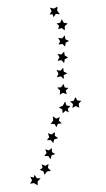

<svg xmlns="http://www.w3.org/2000/svg" viewBox="-20 -574 320 581"><path d="M192 -267 203 -269 208 -280 214 -270 226 -269 218 -260 220 -248 209 -253 199 -247 201 -259ZM131 -551 143 -548 154 -554 153 -542 161 -531 149 -532 142 -522 139 -531 130 -530 136 -540ZM167 -516 173 -505 185 -503 176 -495V-482L167 -489L156 -486L159 -496L151 -503L162 -505ZM176 -467 178 -455 189 -450 179 -445 177 -433 169 -441 157 -439 162 -449 156 -459 168 -458ZM174 -418 176 -406 186 -400 176 -395 174 -383 166 -392 154 -390 160 -401 154 -411 166 -409ZM171 -369 173 -357 184 -352 173 -347V-335L164 -343L152 -340L157 -351L151 -362L163 -360ZM172 -320 176 -309 187 -308 179 -300 182 -289 170 -293 161 -287 162 -300 153 -309 165 -310ZM193 -253 185 -245 188 -234 178 -239 170 -231 168 -243 158 -249 170 -254 177 -267 181 -255ZM161 -220 158 -209 167 -201 155 -199 151 -189 145 -199H133L141 -209L140 -222L150 -215ZM146 -174V-163L156 -156L144 -152L141 -141L134 -150H122L129 -159L125 -171L136 -167ZM137 -126V-114L147 -108L136 -104L133 -92L126 -102H114L121 -111L117 -122L128 -119ZM127 -78 125 -66 134 -57 122 -55 115 -45 111 -56 100 -60 109 -66 106 -77 117 -72ZM103 -34 94 -25V-13L83 -20L71 -18L77 -28L72 -39L82 -37L85 -45L91 -35Z"/></svg>

Font: Santa christmas start
Style: Regular
Weight: 400
Designer: MUHAMMAD YONI
Version: Version 001.000